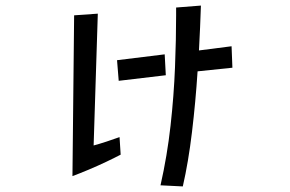

<svg xmlns="http://www.w3.org/2000/svg" viewBox="-20 -623 1040 689"><path d="M556 42Q580 -64 592 -172Q604 -280 608 -381.5Q612 -483 612 -567V-596L701 -603Q700 -565 698 -524.5Q696 -484 694 -442L811 -457L814 -380L689 -367Q682 -258 669 -149.5Q656 -41 636 46ZM413 -68Q392 -57 361.5 -42.5Q331 -28 299 -14.5Q267 -1 240 9L246 -568L331 -574L316 -101Q335 -106 362.5 -115Q390 -124 409 -131ZM400 -407 571 -428 575 -353 406 -333Z"/></svg>

Font: Stick
Style: Regular
Weight: 400
Designer: Fontworks Inc.
Foundry: Fontworks Inc.
Version: Version 1.100